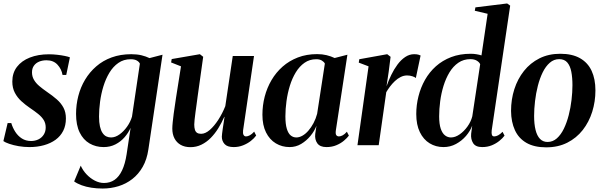

<svg xmlns="http://www.w3.org/2000/svg" viewBox="-24 -837 3477 1107"><path d="M358 -405H336.5Q331 -438.5 307.5 -464Q284 -489.5 244 -489.5Q221 -489.5 202 -481.8Q183 -474 171.8 -458.5Q160.5 -443 160.5 -420Q160.5 -396 171.8 -376.8Q183 -357.5 202.5 -341Q222 -324.5 246.5 -307.5Q279 -285.5 303.5 -264Q328 -242.5 342 -216.2Q356 -190 356 -154Q356 -113.5 340.5 -82.8Q325 -52 296.5 -31.2Q268 -10.5 229.5 0.2Q191 11 145.5 11Q114.5 11 83.8 5.8Q53 0.5 29.2 -7.8Q5.5 -16 -4.5 -23.5L20 -127.5H41Q49 -100.5 64.2 -76.8Q79.5 -53 102.2 -38.5Q125 -24 155 -24Q178.5 -24 197.8 -33.5Q217 -43 228.2 -60.8Q239.5 -78.5 239.5 -102Q239.5 -126.5 228 -145Q216.5 -163.5 196 -180Q175.5 -196.5 148 -215Q123 -232 99.8 -253Q76.5 -274 61.8 -301.8Q47 -329.5 47 -367Q47 -416.5 73.8 -451.5Q100.5 -486.5 148.2 -505.2Q196 -524 258 -524Q282 -524 306 -521.2Q330 -518.5 349.5 -514.5Q369 -510.5 379 -506.5Z M831.5 24.5Q823 82.5 798.8 125Q774.5 167.5 738.8 195.2Q703 223 659.2 236.5Q615.5 250 567.5 250Q533.5 250 502.8 245.2Q472 240.5 446.8 231.2Q421.5 222 403.5 209L441.5 118Q453.5 145.5 475 168.2Q496.5 191 522.8 204.5Q549 218 575.5 218Q610.5 218 636.5 200Q662.5 182 680 145Q697.5 108 706 52.5L729 -100Q716.5 -71.5 694.5 -46Q672.5 -20.5 642 -4.8Q611.5 11 573.5 11Q528.5 11 492.2 -10Q456 -31 435.2 -73.5Q414.5 -116 414.5 -180.5Q414.5 -233 427.5 -283.5Q440.5 -334 466.5 -377.5Q492.5 -421 530.8 -454.2Q569 -487.5 619.8 -506Q670.5 -524.5 733 -524.5Q766.5 -524.5 792 -518.2Q817.5 -512 838 -502L913 -521.5ZM782.5 -470Q777.5 -481 764.5 -488.2Q751.5 -495.5 729.5 -495.5Q689 -495.5 658.5 -474.2Q628 -453 606.8 -417.8Q585.5 -382.5 572.2 -339.2Q559 -296 553 -250.8Q547 -205.5 547 -165.5Q547 -131.5 552.2 -108.2Q557.5 -85 567 -70.8Q576.5 -56.5 589 -50.5Q601.5 -44.5 616 -44.5Q640.5 -44.5 664.8 -61.8Q689 -79 708.5 -106.5Q728 -134 737 -164.5Z M1074 11.5Q1041 11.5 1017.8 -1.8Q994.5 -15 982 -39Q969.5 -63 969.5 -95.5Q969.5 -110 971.8 -132.8Q974 -155.5 977.5 -181.8Q981 -208 984.8 -231.8Q988.5 -255.5 990.5 -271L1019.5 -454.5L962.5 -477L966 -496.5L1128.5 -524.5L1147.5 -509.5L1115.5 -281Q1113 -262.5 1109.8 -238.2Q1106.5 -214 1103.2 -190.2Q1100 -166.5 1098 -147.5Q1096 -128.5 1096 -119Q1096 -101 1099.8 -89Q1103.5 -77 1112.2 -71.2Q1121 -65.5 1135.5 -65.5Q1160 -65.5 1185.8 -88Q1211.5 -110.5 1235 -147Q1258.5 -183.5 1275 -225L1318 -514H1440.5L1377.5 -85Q1375.5 -68 1380.2 -59.2Q1385 -50.5 1394.5 -50.5Q1404.5 -50.5 1416.8 -57.2Q1429 -64 1441.5 -78L1453 -55.5Q1441.5 -39.5 1422 -24.2Q1402.5 -9 1377.2 1Q1352 11 1323.5 11Q1286.5 11 1270.8 -6.5Q1255 -24 1255 -49Q1255 -53.5 1256.5 -66.5Q1258 -79.5 1260.5 -96.5Q1263 -113.5 1265.8 -131.2Q1268.5 -149 1270.5 -163H1269Q1254 -129 1234.5 -97.5Q1215 -66 1190.8 -41.5Q1166.5 -17 1137.2 -2.8Q1108 11.5 1074 11.5Z M1912.5 -86Q1909.5 -65.5 1914.8 -58Q1920 -50.5 1930.5 -50.5Q1940 -50.5 1951.8 -56.8Q1963.5 -63 1976 -77.5L1987.5 -55Q1977.5 -41.5 1959.2 -26Q1941 -10.5 1915.5 0.2Q1890 11 1858 11Q1821 11 1805.5 -10.8Q1790 -32.5 1793.5 -65L1800.5 -111.5Q1789 -81.5 1766 -53.5Q1743 -25.5 1712.5 -7.2Q1682 11 1646 11Q1602 11 1566.2 -10.5Q1530.5 -32 1509.8 -73.5Q1489 -115 1489 -175.5Q1489 -229 1502.2 -280Q1515.5 -331 1541.5 -375.2Q1567.5 -419.5 1605.5 -453Q1643.5 -486.5 1693.5 -505.8Q1743.5 -525 1804.5 -525Q1834 -525 1859.2 -518.8Q1884.5 -512.5 1905.5 -502.5L1979 -521.5ZM1849 -470.5Q1844 -480.5 1831.5 -488Q1819 -495.5 1799.5 -495.5Q1761 -495.5 1731.8 -475Q1702.5 -454.5 1681.5 -420Q1660.5 -385.5 1647.2 -342.5Q1634 -299.5 1627.8 -254Q1621.5 -208.5 1621.5 -166.5Q1621.5 -121 1629.8 -94.2Q1638 -67.5 1652.2 -56Q1666.5 -44.5 1684.5 -44.5Q1702 -44.5 1720 -54.8Q1738 -65 1754.2 -83.8Q1770.5 -102.5 1783.8 -127.5Q1797 -152.5 1804.5 -181Z M2037 0 2101 -454.5 2044.5 -476 2047.5 -495.5 2208.5 -524.5 2228 -509.5 2217 -423 2204.5 -339.5Q2216 -372 2231.8 -404.8Q2247.5 -437.5 2267.8 -464.8Q2288 -492 2312.2 -508.2Q2336.5 -524.5 2363.5 -524.5Q2378.5 -524.5 2387.5 -522Q2396.5 -519.5 2401 -517L2373.5 -387Q2370 -391.5 2355 -396.8Q2340 -402 2323 -402Q2304 -402 2286 -393Q2268 -384 2252.5 -369.2Q2237 -354.5 2224.5 -337.8Q2212 -321 2203 -305.5L2159.5 0Z M2811 -85.5Q2809 -68 2812.2 -59.2Q2815.5 -50.5 2825.5 -50.5Q2836 -50.5 2848 -56.8Q2860 -63 2873.5 -77L2885 -55Q2874 -40 2855.2 -24.8Q2836.5 -9.5 2811.5 0.8Q2786.5 11 2756 11Q2718 11 2703.8 -11.8Q2689.5 -34.5 2692.5 -66L2698.5 -112.5Q2687 -81.5 2662.8 -53.2Q2638.5 -25 2605.2 -7Q2572 11 2533 11Q2488.5 11 2453 -10.8Q2417.5 -32.5 2396.8 -75Q2376 -117.5 2376 -179.5Q2376 -231.5 2388.8 -282Q2401.5 -332.5 2426.5 -376.8Q2451.5 -421 2489.2 -454.8Q2527 -488.5 2577.2 -507.8Q2627.5 -527 2690.5 -527Q2707.5 -527 2723.8 -524.2Q2740 -521.5 2752 -517.5L2787.5 -757.5L2713.5 -775L2717 -794.5L2900 -817L2917.5 -804.5ZM2744.5 -466.5Q2740.5 -477.5 2725.8 -486.8Q2711 -496 2688.5 -496Q2648.5 -496 2618.5 -475.2Q2588.5 -454.5 2567.5 -419.8Q2546.5 -385 2533.2 -342Q2520 -299 2514 -253.5Q2508 -208 2508 -166.5Q2508 -121.5 2517.2 -94.8Q2526.5 -68 2542 -56.2Q2557.5 -44.5 2576 -44.5Q2600.5 -44.5 2625.8 -62Q2651 -79.5 2671 -107.2Q2691 -135 2699 -166Z M3206 -527Q3275 -527 3320 -501.5Q3365 -476 3387 -428.8Q3409 -381.5 3409 -315.5Q3409 -251.5 3390.5 -192.5Q3372 -133.5 3335.8 -87.2Q3299.5 -41 3246.5 -14.2Q3193.5 12.5 3125 12.5Q3056.5 12.5 3011.5 -13.2Q2966.5 -39 2944.8 -86.5Q2923 -134 2922.5 -197.5Q2922.5 -263.5 2941.5 -322.8Q2960.5 -382 2997 -428Q3033.5 -474 3086.2 -500.5Q3139 -527 3206 -527ZM3200 -496Q3169.5 -496 3145.8 -475.2Q3122 -454.5 3105 -419.8Q3088 -385 3077 -342Q3066 -299 3060.8 -254Q3055.5 -209 3055.5 -168.5Q3055.5 -121.5 3063.8 -88Q3072 -54.5 3089.2 -36.5Q3106.5 -18.5 3133 -18.5Q3163 -18.5 3186.5 -39.2Q3210 -60 3227 -95Q3244 -130 3255 -173Q3266 -216 3271.2 -260.8Q3276.5 -305.5 3276.5 -345.5Q3276.5 -389.5 3270 -423.2Q3263.5 -457 3247 -476.5Q3230.5 -496 3200 -496Z"/></svg>

Font: Merriweather 120pt SemiBold
Style: Italic
Weight: 600
Italic angle: -7.8°
Version: Version 2.101